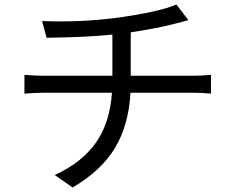

<svg xmlns="http://www.w3.org/2000/svg" viewBox="-20 -788 1040 849"><path d="M166 -695Q335 -688 502 -710Q686 -736 760 -768L813 -699Q803 -696 784 -691Q765 -686 757 -684Q677 -663 558 -645V-453H834Q871 -453 913 -457V-374Q869 -378 836 -378H557Q549 -235 488.5 -134Q428 -33 301 41L222 -14Q342 -69 404 -157Q466 -245 475 -378H178Q136 -378 88 -374V-457Q134 -453 176 -453H477V-635Q358 -623 186 -621Z"/></svg>

Font: Noto Sans SC
Style: Regular
Weight: 400
Designer: Ryoko NISHIZUKA  (kana, bopomofo & ideographs); Paul D. Hunt (Latin, Greek & Cyrillic); Sandoll Communications , Soo-you
Foundry: Adobe
Version: Version 2.002;hotconv 1.0.116;makeotfexe 2.5.65601